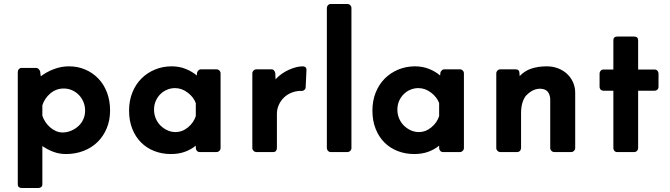

<svg xmlns="http://www.w3.org/2000/svg" viewBox="-20 -761 3351 961"><path d="M531 -208Q531 -159 514 -118.5Q497 -78 467.5 -49.5Q438 -21 397.5 -5.5Q357 10 310 10Q277 10 247.5 -1Q218 -12 192 -30V161Q192 171 186 175.5Q180 180 171 180H88Q80 180 74.5 175.5Q69 171 69 161V-400Q69 -409 74.5 -415Q80 -421 88 -421H162Q168 -421 173.5 -415.5Q179 -410 181 -403L184 -379Q213 -401 249.5 -415Q286 -429 325 -429Q369 -429 406.5 -413Q444 -397 472 -368Q500 -339 515.5 -298Q531 -257 531 -208ZM406 -207Q406 -231 397.5 -251Q389 -271 374.5 -286Q360 -301 340.5 -309.5Q321 -318 299 -318Q261 -318 232 -293.5Q203 -269 192 -234V-182Q197 -166 207 -151Q217 -136 230.5 -124Q244 -112 260 -105Q276 -98 293 -98Q315 -98 335.5 -106.5Q356 -115 372 -129.5Q388 -144 397 -164Q406 -184 406 -207Z M1064 -414Q1072 -414 1078 -408Q1084 -402 1084 -394V-20Q1084 -12 1078 -6Q1072 0 1064 0H979Q971 0 965.5 -6Q960 -12 960 -20V-32Q937 -13 906 -1.5Q875 10 835 10Q791 10 752.5 -5Q714 -20 686 -48Q658 -76 642 -116.5Q626 -157 626 -207Q626 -257 642.5 -298Q659 -339 688 -368Q717 -397 756 -413Q795 -429 839 -429Q877 -429 909.5 -416Q942 -403 965 -383Q965 -387 965.5 -389Q966 -391 966 -395Q966 -401 972 -407.5Q978 -414 986 -414ZM960 -245Q949 -275 919.5 -297.5Q890 -320 856 -320Q835 -320 816 -312Q797 -304 782.5 -289.5Q768 -275 759.5 -255.5Q751 -236 751 -212Q751 -189 759.5 -168.5Q768 -148 783 -133Q798 -118 817.5 -109Q837 -100 858 -100Q893 -100 921.5 -124Q950 -148 960 -180Z M1510 -326Q1510 -317 1504 -311.5Q1498 -306 1492 -306Q1465 -307 1441.5 -298Q1418 -289 1401.5 -273Q1385 -257 1375.5 -236Q1366 -215 1366 -192V-20Q1366 -12 1361.5 -6Q1357 0 1348 0H1264Q1255 0 1249 -6Q1243 -12 1243 -20V-394Q1243 -402 1249 -408Q1255 -414 1264 -414H1338Q1347 -414 1351.5 -408.5Q1356 -403 1358 -395L1359 -364Q1388 -395 1426.5 -412Q1465 -429 1495 -429Q1503 -429 1508.5 -425Q1514 -421 1514 -410Z M1719 -741Q1727 -741 1733 -735Q1739 -729 1739 -721V-20Q1739 -12 1733 -6Q1727 0 1719 0H1634Q1627 0 1621.5 -6Q1616 -12 1616 -20V-721Q1616 -729 1621.5 -735Q1627 -741 1634 -741Z M2282 -414Q2290 -414 2296 -408Q2302 -402 2302 -394V-20Q2302 -12 2296 -6Q2290 0 2282 0H2197Q2189 0 2183.5 -6Q2178 -12 2178 -20V-32Q2155 -13 2124 -1.5Q2093 10 2053 10Q2009 10 1970.5 -5Q1932 -20 1904 -48Q1876 -76 1860 -116.5Q1844 -157 1844 -207Q1844 -257 1860.5 -298Q1877 -339 1906 -368Q1935 -397 1974 -413Q2013 -429 2057 -429Q2095 -429 2127.5 -416Q2160 -403 2183 -383Q2183 -387 2183.5 -389Q2184 -391 2184 -395Q2184 -401 2190 -407.5Q2196 -414 2204 -414ZM2178 -245Q2167 -275 2137.5 -297.5Q2108 -320 2074 -320Q2053 -320 2034 -312Q2015 -304 2000.5 -289.5Q1986 -275 1977.5 -255.5Q1969 -236 1969 -212Q1969 -189 1977.5 -168.5Q1986 -148 2001 -133Q2016 -118 2035.5 -109Q2055 -100 2076 -100Q2111 -100 2139.5 -124Q2168 -148 2178 -180Z M2859 -20Q2859 -12 2853 -6Q2847 0 2839 0H2754Q2746 0 2740 -6Q2734 -12 2734 -20V-267Q2732 -290 2720.5 -303Q2709 -316 2684 -317Q2646 -317 2614 -283V-284Q2588 -252 2588 -194V-20Q2588 -12 2582.5 -6Q2577 0 2569 0H2485Q2476 0 2470 -6Q2464 -12 2464 -20V-394Q2464 -402 2470 -408Q2476 -414 2485 -414H2560Q2580 -414 2580 -395Q2580 -385 2581 -381V-380Q2605 -406 2639 -417.5Q2673 -429 2717 -429Q2747 -429 2773 -419Q2799 -409 2818 -391.5Q2837 -374 2848 -349.5Q2859 -325 2859 -297Z M3154 -578Q3174 -578 3174 -559V-413H3257Q3265 -413 3270.5 -407Q3276 -401 3276 -393V-327Q3276 -318 3270.5 -312.5Q3265 -307 3257 -307H3174V-20Q3174 -12 3168.5 -6Q3163 0 3154 0H3069Q3060 0 3055 -6Q3050 -12 3050 -20V-307H3000Q2992 -307 2986.5 -312.5Q2981 -318 2981 -327V-393Q2981 -401 2986.5 -407Q2992 -413 3000 -413H3050V-559Q3050 -578 3069 -578Z"/></svg>

Font: Stadtwerke
Style: Bold
Weight: 700
Designer: Santiago Orozco
Foundry: Typemade
Version: Version 1.003